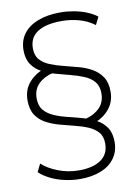

<svg xmlns="http://www.w3.org/2000/svg" viewBox="-90 -763 661 926"><g transform="rotate(-10 241.0 -300.0)"><path d="M227 104Q190 104 151.5 95.5Q113 87 81.5 71Q50 55 30 36L49 -3Q78 24 126.5 43Q175 62 229 62Q298 62 336.5 35Q375 8 375 -44Q375 -79 357 -99.5Q339 -120 309.5 -132.5Q280 -145 244.5 -153.5Q209 -162 173 -172Q137 -182 107.5 -198Q78 -214 60 -241.5Q42 -269 42 -313Q42 -367 74.5 -402.5Q107 -438 155 -452L195 -424Q150 -417 118.5 -389.5Q87 -362 87 -315Q87 -279 105 -257.5Q123 -236 153 -223Q183 -210 218.5 -201.5Q254 -193 289.5 -183Q325 -173 355 -157Q385 -141 403 -114Q421 -87 421 -44Q421 2 397 35.5Q373 69 329.5 86.5Q286 104 227 104ZM330 -148 289 -175Q335 -182 367 -210Q399 -238 399 -286Q399 -321 381 -342.5Q363 -364 333 -376.5Q303 -389 267.5 -398Q232 -407 196.5 -417Q161 -427 131.5 -442.5Q102 -458 83.5 -485Q65 -512 65 -554Q65 -602 90 -635Q115 -668 161 -686Q207 -704 272 -704Q304 -704 337 -698Q370 -692 399.5 -680Q429 -668 449 -652L430 -614Q397 -639 355.5 -650.5Q314 -662 270 -662Q193 -662 152 -635.5Q111 -609 111 -556Q111 -521 129 -500.5Q147 -480 176.5 -468Q206 -456 242 -447Q278 -438 313.5 -428.5Q349 -419 378.5 -402Q408 -385 426 -357.5Q444 -330 444 -286Q444 -234 411.5 -197.5Q379 -161 330 -148Z"/></g></svg>

Font: Montserrat Thin Light
Style: Regular
Weight: 300
Version: Version 9.000